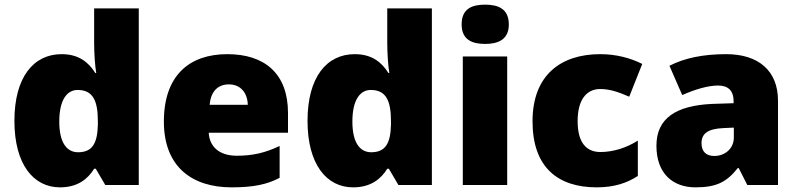

<svg xmlns="http://www.w3.org/2000/svg" viewBox="-20 -796 3431 826"><path d="M238 10C314 10 358 -26 385 -70H392L433 0H577V-760H385V-612C385 -565 389 -510 394 -482H390C361 -528 319 -563 245 -563C125 -563 42 -465 42 -276C42 -89 124 10 238 10ZM316 -141C268 -141 235 -181 235 -273C235 -366 268 -409 314 -409C381 -409 401 -361 401 -274V-259C399 -179 377 -141 316 -141Z M958 -563C795 -563 685 -472 685 -273C685 -76 809 10 976 10C1072 10 1130 -3 1183 -31V-168C1122 -139 1068 -126 999 -126C921 -126 881 -167 878 -225H1219V-310C1219 -479 1119 -563 958 -563ZM965 -433C1017 -433 1045 -394 1046 -345H882C887 -406 920 -433 965 -433Z M1499 10C1575 10 1619 -26 1646 -70H1653L1694 0H1838V-760H1646V-612C1646 -565 1650 -510 1655 -482H1651C1622 -528 1580 -563 1506 -563C1386 -563 1303 -465 1303 -276C1303 -89 1385 10 1499 10ZM1577 -141C1529 -141 1496 -181 1496 -273C1496 -366 1529 -409 1575 -409C1642 -409 1662 -361 1662 -274V-259C1660 -179 1638 -141 1577 -141Z M2067 -776C2011 -776 1966 -759 1966 -691C1966 -625 2011 -607 2067 -607C2122 -607 2169 -625 2169 -691C2169 -759 2122 -776 2067 -776ZM2162 -553H1971V0H2162Z M2547 10C2623 10 2678 -9 2724 -39V-191C2675 -160 2618 -142 2563 -142C2505 -142 2465 -179 2465 -275C2465 -368 2504 -413 2562 -413C2604 -413 2641 -400 2687 -380L2743 -521C2691 -547 2630 -563 2562 -563C2395 -563 2271 -475 2271 -274C2271 -77 2379 10 2547 10Z M3104 -563C3004 -563 2924 -546 2860 -513L2915 -387C2969 -411 3025 -428 3069 -428C3110 -428 3136 -409 3136 -360V-352L3044 -349C2888 -342 2804 -287 2804 -169C2804 -48 2876 10 2972 10C3064 10 3107 -14 3154 -73H3158L3195 0H3327V-363C3327 -491 3244 -563 3104 -563ZM3093 -245 3137 -247V-204C3137 -157 3099 -125 3053 -125C3020 -125 2998 -142 2998 -180C2998 -220 3023 -242 3093 -245Z"/></svg>

Font: Noto Sans Malayalam Black
Style: Regular
Weight: 900
Designer: Jelle Bosma - Monotype Design Team
Foundry: Monotype Imaging Inc.
Version: Version 2.104